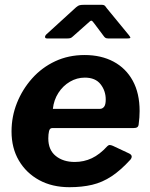

<svg xmlns="http://www.w3.org/2000/svg" viewBox="-20 -769 626 799"><path d="M269 10Q197 10 143 -19.5Q89 -49 58.5 -101Q28 -153 28 -222Q28 -284 50.5 -340.5Q73 -397 113.5 -442.5Q154 -488 209.5 -514Q265 -540 332 -540Q401 -540 452.5 -512.5Q504 -485 532.5 -433Q561 -381 561 -307Q561 -294 560 -280Q559 -266 557 -251Q556 -243 551 -239.5Q546 -236 534 -236H197Q187 -236 184 -223Q181 -210 181 -193Q181 -145 212 -120Q243 -95 291 -95Q329 -95 362 -110.5Q395 -126 427 -161Q432 -166 437.5 -165.5Q443 -165 450 -162L516 -131Q536 -122 523 -105Q483 -61 444.5 -35.5Q406 -10 363.5 0Q321 10 269 10ZM396 -316Q406 -316 413 -324.5Q420 -333 420 -355Q420 -391 398.5 -418.5Q377 -446 333 -446Q300 -446 271 -429Q242 -412 223 -382.5Q204 -353 200 -316ZM410 -621 371 -673Q364 -683 360 -683Q356 -683 346 -673L284 -618Q278 -612 273 -610.5Q268 -609 260 -609H176Q168 -609 167.5 -614.5Q167 -620 172 -625L297 -739Q305 -746 312 -747.5Q319 -749 331 -749H403Q413 -749 417.5 -744Q422 -739 425 -734L517 -622Q524 -613 522 -611Q520 -609 510 -609H430Q422 -609 418 -612Q414 -615 410 -621Z"/></svg>

Font: Libre Franklin
Style: Bold Italic
Weight: 700
Italic angle: -8°
Designer: Pablo Impallari, Rodrigo Fuenzalida, Nhung Nguyen
Foundry: Impallari Type
Version: Version 3.000